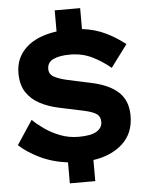

<svg xmlns="http://www.w3.org/2000/svg" viewBox="-60 -859 774 1015"><g transform="rotate(-5 326.5 -352.0)"><path d="M269 107V-4Q185 -15 119 -47.5Q53 -80 13 -118L97 -245Q121 -221 157 -195.5Q193 -170 239 -152Q285 -134 338 -134Q403 -134 433 -152.5Q463 -171 463 -202Q463 -231 443.5 -244.5Q424 -258 380 -268L244 -297Q192 -308 147.5 -331Q103 -354 76 -394Q49 -434 49 -497Q49 -577 105.5 -630.5Q162 -684 269 -699V-811H404V-700Q472 -692 528 -665Q584 -638 631 -600L543 -482Q499 -519 446.5 -545Q394 -571 329 -571Q272 -571 240 -555.5Q208 -540 208 -505Q208 -477 233.5 -463Q259 -449 303 -439L428 -412Q523 -392 571.5 -346.5Q620 -301 620 -222Q620 -129 560.5 -74Q501 -19 404 -5V107Z"/></g></svg>

Font: Prodigy Sans
Style: Bold
Weight: 700
Designer: Wei Huang
Foundry: Wei Huang
Version: Version 1.003; ttfautohint (v1.8.3)